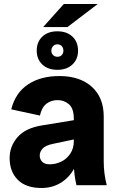

<svg xmlns="http://www.w3.org/2000/svg" viewBox="-20 -923 590 957"><path d="M361 0Q355 -26 351.5 -53Q348 -80 348 -106V-330Q348 -382 324 -403Q300 -424 267 -424Q235 -424 211.5 -406Q188 -388 179 -347L36 -378Q57 -461 120 -502.5Q183 -544 276 -544Q378 -544 437.5 -490.5Q497 -437 497 -342V-118Q497 -59 512 0ZM187 14Q109 14 68.5 -27Q28 -68 28 -135Q28 -194 67.5 -239.5Q107 -285 190 -298L391 -331V-237L244 -206Q206 -198 192 -182Q178 -166 178 -148Q178 -129 190.5 -116.5Q203 -104 228 -104Q257 -104 284.5 -117Q312 -130 330 -156.5Q348 -183 348 -221H382Q382 -149 356.5 -96Q331 -43 287 -14.5Q243 14 187 14ZM266 -575Q219 -575 191 -601.5Q163 -628 163 -670.5Q163 -714 191 -740.5Q219 -767 266 -767Q313 -767 341 -740.6Q369 -714.3 369 -670Q369 -628 341 -601.5Q313 -575 266 -575ZM266.5 -640Q280 -640 288 -648.8Q296 -657.5 296 -670Q296 -683.8 288.1 -692.9Q280.1 -702 266 -702Q253 -702 244.5 -692.9Q236 -683.8 236 -670Q236 -657 244.5 -648.5Q253 -640 266.5 -640ZM195 -788 298 -903H467L316 -788Z"/></svg>

Font: Radio Canada Big
Style: Regular
Weight: 400
Designer: Étienne Aubert Bonn
Foundry: Coppers and Brasses
Version: Version 1.001